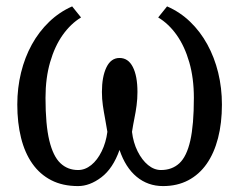

<svg xmlns="http://www.w3.org/2000/svg" viewBox="-20 -586 768 616"><path d="M230.5 11Q181 11 144.5 -7.8Q108 -26.5 83.8 -61Q59.5 -95.5 47.5 -143.8Q35.5 -192 35.5 -250.5Q35.5 -304 47.5 -353Q59.5 -402 82.2 -443.2Q105 -484.5 137.8 -516Q170.5 -547.5 211.5 -565.5L240 -530Q207 -510 181.2 -473.8Q155.5 -437.5 140.8 -386.5Q126 -335.5 126 -272Q126 -186 138.2 -135.2Q150.5 -84.5 173.8 -62.5Q197 -40.5 230.5 -40.5Q253 -40.5 272.8 -56.5Q292.5 -72.5 306.2 -100.5Q320 -128.5 324.5 -163Q321 -185.5 317 -206.2Q313 -227 310 -247.8Q307 -268.5 307 -291Q307 -340 321.5 -370Q336 -400 363.5 -400Q391.5 -400 406.2 -371Q421 -342 421 -291Q421 -268.5 418.2 -247.8Q415.5 -227 411.2 -206.2Q407 -185.5 403.5 -163Q407.5 -128.5 421.5 -100.5Q435.5 -72.5 455 -56.5Q474.5 -40.5 496.5 -40.5Q532 -40.5 555.5 -62.2Q579 -84 590.5 -134.8Q602 -185.5 602 -272Q602 -335.5 587.2 -386.5Q572.5 -437.5 546.8 -473.8Q521 -510 487.5 -530L516 -565.5Q557.5 -547.5 590 -516.2Q622.5 -485 645.2 -443.5Q668 -402 680 -353Q692 -304 692 -250.5Q692 -191 679.5 -142.8Q667 -94.5 643 -60.2Q619 -26 583.8 -7.5Q548.5 11 503 11Q454.5 11 418.5 -18.8Q382.5 -48.5 363.5 -105Q342.5 -45.5 305.2 -17.2Q268 11 230.5 11Z"/></svg>

Font: Merriweather 20pt Light
Style: Regular
Weight: 300
Version: Version 2.100